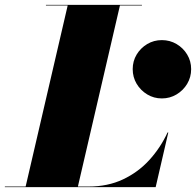

<svg xmlns="http://www.w3.org/2000/svg" viewBox="-70 -770 806 790"><path d="M476 -485.5Q476 -518.5 492.2 -545.5Q508.5 -572.5 535.8 -588.8Q563 -605 596 -605Q629 -605 656.5 -588.8Q684 -572.5 700.2 -545.5Q716.5 -518.5 716.5 -485.5Q716.5 -452.5 700.2 -425.2Q684 -398 656.5 -381.5Q629 -365 596 -365Q563 -365 535.8 -381.5Q508.5 -398 492.2 -425.2Q476 -452.5 476 -485.5ZM570.5 0H-50V-2.5H35.5L208.5 -747.5H119V-750H514V-747.5H423.5L250.5 -2.5H295Q373.5 -2.5 435.8 -31.8Q498 -61 544 -111.2Q590 -161.5 619.5 -225H622.5Z"/></svg>

Font: Bodoni* 72pt Fatface
Style: Italic
Weight: 900
Italic angle: -13°
Version: Version 2.3